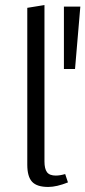

<svg xmlns="http://www.w3.org/2000/svg" viewBox="-20 -736 338 760"><path d="M88 -84V-705L156 -716V-97Q156 -68 166 -54.5Q176 -41 201 -41Q217 -41 238 -47L249 -14Q204 4 171 4Q126 4 107 -16.5Q88 -37 88 -84ZM233 -463V-710H298L277 -463Z"/></svg>

Font: Ysabeau Infant
Style: Regular
Weight: 400
Designer: Christian Thalmann (Catharsis Fonts)
Version: Version 0.003